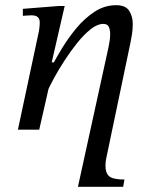

<svg xmlns="http://www.w3.org/2000/svg" viewBox="-20 -499 585 739"><path d="M454 220H280L398 -319Q398 -319 401 -335.5Q404 -352 404 -367Q404 -384 399 -395.5Q394 -407 377 -407Q355 -407 329 -386.5Q303 -366 277 -333.5Q251 -301 228 -265.5Q205 -230 188 -198.5Q171 -167 163 -149L182 -249Q196 -276 219.5 -314.5Q243 -353 274 -390.5Q305 -428 343.5 -453.5Q382 -479 427 -479Q464 -479 477.5 -457Q491 -435 491 -408Q491 -383 487.5 -364Q484 -345 482 -334L389 110Q389 110 387.5 119Q386 128 386 141Q386 167 400.5 179.5Q415 192 459 192ZM131 0H49L130 -380Q130 -380 131.5 -391Q133 -402 133 -413Q133 -426 125.5 -433Q118 -440 101 -440Q91 -440 79.5 -439Q68 -438 68 -438V-465L207 -476H229L179 -259H190Z"/></svg>

Font: STIX Two Text
Style: Italic
Weight: 400
Italic angle: -12°
Designer: Ross Mills, John Hudson & Paul Hanslow, Tiro Typeworks Ltd; with prior portions MicroPress Inc. and Coen Hoffman, Elsevi
Foundry: Tiro Typeworks Ltd
Version: Version 2.13 b171